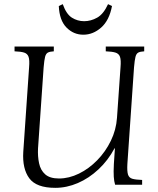

<svg xmlns="http://www.w3.org/2000/svg" viewBox="-20 -889 761 924"><path d="M246 15Q155 15 121 -31Q87 -77 92 -158L120 -565Q123 -600 117.5 -615.5Q112 -631 96 -636Q80 -641 50 -642V-665H239V-642Q220 -641 210.5 -636Q201 -631 197 -615.5Q193 -600 190 -565L163 -175Q161 -137 168 -103.5Q175 -70 197.5 -50Q220 -30 264 -30Q312 -30 360 -53.5Q408 -77 448 -118Q488 -159 513.5 -211.5Q539 -264 543 -322L560 -565Q563 -600 557.5 -615.5Q552 -631 535.5 -636Q519 -641 489 -642V-665H674V-642Q655 -641 645.5 -636Q636 -631 632 -615.5Q628 -600 625 -565L593 -100Q591 -65 596 -49Q601 -33 617.5 -28.5Q634 -24 664 -23V0H534Q529 -16 527.5 -38.5Q526 -61 528 -100L533 -175H531Q500 -117 454 -74Q408 -31 354.5 -8Q301 15 246 15ZM500 -869 519 -860Q506 -791 467 -756.5Q428 -722 381 -722Q334 -722 300 -756.5Q266 -791 263 -860L282 -869Q299 -821 326 -804Q353 -787 385 -787Q417 -787 447.5 -804Q478 -821 500 -869Z"/></svg>

Font: Bona Nova SC
Style: Italic
Weight: 400
Italic angle: -4°
Designer: Mateusz Machalski
Foundry: Capitalics
Version: Version 4.001; ttfautohint (v1.8.4.7-5d5b)